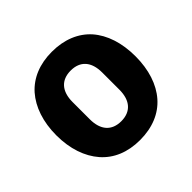

<svg xmlns="http://www.w3.org/2000/svg" viewBox="-140 -684 844 844"><g transform="rotate(-45 282.0 -262.5)"><path d="M282 12C205 12 144 -14 102 -62C60 -110 36 -179 36 -263C36 -347 60 -416 102 -464C144 -511 205 -537 282 -537C359 -537 421 -511 463 -464C505 -416 528 -347 528 -263C528 -179 505 -110 463 -62C421 -14 359 12 282 12ZM282 -105C341 -105 374 -142 374 -209V-316C374 -383 341 -420 282 -420C223 -420 190 -383 190 -316V-209C190 -142 223 -105 282 -105Z"/></g></svg>

Font: Plexus Sans Bold
Style: Regular
Weight: 700
Version: Version 2.001;PS 002.001;hotconv 1.0.70;makeotf.lib2.5.58329